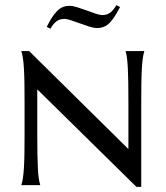

<svg xmlns="http://www.w3.org/2000/svg" viewBox="-20 -725 649 752"><path d="M533.2 6.8H514.2L126 -375V-201.2Q126 -157.2 126.5 -124.5Q127 -91.8 128.2 -68.1Q129.4 -44.4 131.6 -28.3Q133.8 -12.2 137.2 -2V0H64V-2Q67.4 -12.2 69.8 -28.3Q72.3 -44.4 73.7 -68.1Q75.2 -91.8 75.7 -124.5Q76.2 -157.2 76.2 -201.2V-324.2Q76.2 -368.2 75.7 -400.6Q75.2 -433.1 73.7 -456.8Q72.3 -480.5 69.8 -496.6Q67.4 -512.7 64 -522.9V-524.9H94.2L482.9 -141.1V-324.2Q482.9 -368.2 482.4 -400.6Q481.9 -433.1 480.7 -456.8Q479.5 -480.5 477.5 -496.6Q475.6 -512.7 472.2 -522.9V-524.9H544.9V-522.9Q541.5 -512.7 539.3 -496.6Q537.1 -480.5 535.6 -456.8Q534.2 -433.1 533.7 -400.6Q533.2 -368.2 533.2 -324.2ZM450.2 -697.3Q439 -676.3 429.2 -660.9Q419.4 -645.5 409.2 -635.3Q398.9 -625 387 -620.1Q375 -615.2 360.4 -615.2Q347.7 -615.2 330.1 -620.8Q312.5 -626.5 293.9 -633.1Q275.4 -639.6 258.8 -645.3Q242.2 -650.9 231.9 -650.9Q214.8 -650.9 202.1 -642.1Q189.5 -633.3 177.2 -612.3L163.1 -620.1Q173.8 -641.1 183.6 -656.5Q193.4 -671.9 203.9 -682.1Q214.4 -692.4 226.1 -697.3Q237.8 -702.1 252.9 -702.1Q265.1 -702.1 283 -696.5Q300.8 -690.9 319.3 -684.1Q337.9 -677.2 354.5 -671.6Q371.1 -666 381.3 -666Q398.4 -666 411.1 -675Q423.8 -684.1 436 -705.1L450.2 -697.3Z"/></svg>

Font: Marcellus SC
Style: Regular
Weight: 400
Designer: Astigmatic (AOETI)
Foundry: Astigmatic (AOETI)
Version: Version 1.001